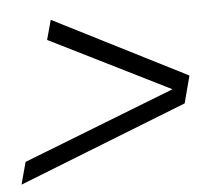

<svg xmlns="http://www.w3.org/2000/svg" viewBox="-79 -638 651 576"><g transform="rotate(-5 247.0 -350.5)"><path d="M493.7 -390.1 472.2 -308.1 -36.6 -107.9 -18.6 -174.8 439.5 -353.5 77.6 -533.7 93.8 -592.8Z"/></g></svg>

Font: Arian AMU Serif
Style: Italic
Weight: 400
Italic angle: -15°
Designer: Ruben Hakobyan (Tarumian)
Foundry: Ruben Hakobyan (Tarumian)
Version: Version 1.002